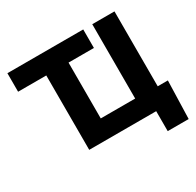

<svg xmlns="http://www.w3.org/2000/svg" viewBox="-184 -937 1331 1302"><g transform="rotate(-30 481.5 -286.0)"><path d="M25.9 -582.5V-727.5H619.6V-582.5ZM864.3 0H246.6V-727.5H420.9V-145.5H690.4V-727.5H864.3ZM771 156.2V0H727.1V-141.1H943.8L935.1 156.2Z"/></g></svg>

Font: Inter 24pt ExtraBold
Style: Regular
Weight: 800
Designer: Rasmus Andersson
Foundry: rsms
Version: Version 4.001;git-66647c0bb